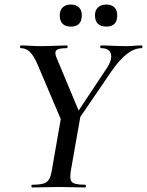

<svg xmlns="http://www.w3.org/2000/svg" viewBox="-20 -825 647 845"><path d="M303 -266 288 -281 450 -525Q475 -563 468 -588Q461 -613 425 -613Q421 -613 421 -619Q421 -625 425 -625Q448 -625 476 -623.5Q504 -622 536 -622Q557 -622 570.5 -623.5Q584 -625 603 -625Q607 -625 607 -619Q607 -613 603 -613Q572 -613 538.5 -587.5Q505 -562 469 -509ZM122 0Q118 0 118 -6Q118 -12 122 -12Q154 -12 171 -17Q188 -22 196.5 -37Q205 -52 209 -81L249 -310L335 -319L293 -81Q285 -38 295.5 -25Q306 -12 355 -12Q358 -12 358 -6Q358 0 355 0Q331 0 302 -1Q273 -2 239 -2Q204 -2 175 -1Q146 0 122 0ZM260 -271 145 -542Q129 -579 112 -596Q95 -613 72 -613Q68 -613 68 -619Q68 -625 72 -625Q91 -625 114.5 -623.5Q138 -622 159 -622Q189 -622 221.5 -623.5Q254 -625 274 -625Q278 -625 277.5 -619Q277 -613 273 -613Q239 -613 229 -604.5Q219 -596 228 -573L335 -317ZM449 -708Q398 -708 398 -758Q398 -780 411.5 -792.5Q425 -805 448 -805Q471 -805 483.5 -792.5Q496 -780 496 -758Q496 -708 449 -708ZM292 -708Q243 -708 243 -758Q243 -780 256 -792.5Q269 -805 292 -805Q315 -805 327.5 -792.5Q340 -780 340 -758Q340 -708 292 -708Z"/></svg>

Font: Cormorant Light SemiBold
Style: Italic
Weight: 600
Italic angle: -10°
Version: Version 4.000